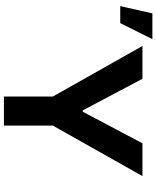

<svg xmlns="http://www.w3.org/2000/svg" viewBox="74 -894 819 1008"><g transform="rotate(90 484.0 -389.5)"><path d="M393.1 -727.3 558.9 -414.1H566.1L731.9 -727.3H904.1L638.8 -257.1V0H486.2V-257.1L220.9 -727.3ZM49.7 -779.5H185L100.9 -610.8H11.7Z"/></g></svg>

Font: Cannonade
Style: Bold
Weight: 700
Designer: Rasmus Andersson
Foundry: rsms
Version: Version 3.012;git-f93a4a705